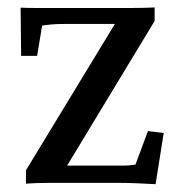

<svg xmlns="http://www.w3.org/2000/svg" viewBox="-20 -481 466 505"><path d="M389.2 3.4Q371.6 2.4 343.8 1.2Q315.9 0 296.4 0H107.9Q75.2 0 48.3 2V-33.2L300.3 -447.8L300.8 -418H148.9Q128.4 -418 115.2 -416.7Q102.1 -415.5 90.8 -413.6L77.6 -334H35.6L34.2 -460.9Q52.2 -460 71.8 -460Q91.3 -460 106 -460H326.2Q356.9 -460 386.7 -461.4V-425.8L138.2 -15.1V-45.4H300.8Q321.8 -45.4 336.4 -48.3L369.1 -136.2L410.6 -131.3Z"/></svg>

Font: Lateef Medium
Style: Regular
Weight: 500
Designer: SIL International
Foundry: SIL International
Version: Version 4.200